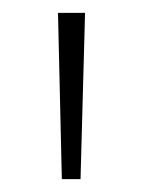

<svg xmlns="http://www.w3.org/2000/svg" viewBox="-20 -819 222 298"><path d="M112 -799 105 -541H76L70 -799Z"/></svg>

Font: Noto Sans Sinhala Condensed ExtraLight
Style: Regular
Weight: 200
Width: 3
Designer: Jelle Bosma - Monotype Design Team
Foundry: Monotype Imaging Inc.
Version: Version 2.006; ttfautohint (v1.8.4.7-5d5b)